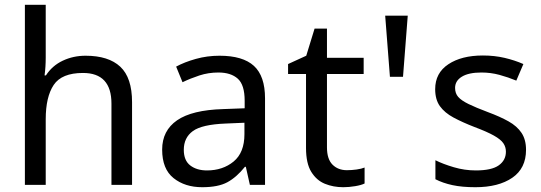

<svg xmlns="http://www.w3.org/2000/svg" viewBox="-20 -780 2284 810"><path d="M172.9 -759.8V-537.1Q172.9 -497.1 168 -461.9H173.8Q200.2 -502.9 244.6 -523.9Q289.1 -544.9 340.8 -544.9Q438 -544.9 487.5 -498.5Q537.1 -452.1 537.1 -349.1V0H450.2V-342.8Q450.2 -472.2 330.1 -472.2Q240.2 -472.2 206.5 -421.6Q172.9 -371.1 172.9 -276.9V0H85V-759.8Z M906.2 -544.9Q1004.4 -544.9 1051.3 -502Q1098.1 -459 1098.1 -365.2V0H1034.2L1017.1 -76.2H1013.2Q978 -32.2 939.2 -11.2Q900.4 9.8 833 9.8Q760.3 9.8 712.2 -28.6Q664.1 -66.9 664.1 -148.9Q664.1 -229 727.1 -272.5Q790 -315.9 921.4 -319.8L1012.2 -323.2V-355Q1012.2 -421.9 983.2 -448Q954.1 -474.1 901.4 -474.1Q859.4 -474.1 821.3 -461.7Q783.2 -449.2 750 -433.1L723.1 -499Q758.3 -518.1 806.2 -531.5Q854 -544.9 906.2 -544.9ZM1011.2 -262.2 932.1 -258.8Q832 -254.9 793.7 -227.1Q755.4 -199.2 755.4 -147.9Q755.4 -103 782.7 -82Q810.1 -61 853 -61Q919.9 -61 965.6 -98.6Q1011.2 -136.2 1011.2 -213.9Z M1443.4 -62Q1463.4 -62 1484.4 -64.9Q1505.4 -67.9 1518.1 -73.2V-5.9Q1504.4 1 1478.3 5.4Q1452.1 9.8 1428.2 9.8Q1386.2 9.8 1350.8 -4.6Q1315.4 -19 1293.2 -54.9Q1271 -90.8 1271 -155.8V-467.8H1195.3V-509.8L1272 -544.9L1307.1 -659.2H1359.4V-536.1H1514.2V-467.8H1359.4V-158.2Q1359.4 -108.9 1382.8 -85.4Q1406.2 -62 1443.4 -62Z M1700.2 -713.9 1680.2 -456.1H1625L1605 -713.9Z M2199.2 -147.9Q2199.2 -69.8 2141.1 -30Q2083 9.8 1985.4 9.8Q1929.2 9.8 1888.7 1Q1848.1 -7.8 1816.9 -23.9V-104Q1849.1 -87.9 1894.5 -74.5Q1939.9 -61 1987.3 -61Q2054.2 -61 2084.2 -82.5Q2114.3 -104 2114.3 -140.1Q2114.3 -160.2 2103.3 -176Q2092.3 -191.9 2063.7 -208Q2035.2 -224.1 1981.9 -244.1Q1930.2 -264.2 1893.1 -284.2Q1856 -304.2 1835.9 -332Q1815.9 -359.9 1815.9 -403.8Q1815.9 -472.2 1871.6 -509Q1927.2 -545.9 2017.1 -545.9Q2065.9 -545.9 2108.6 -535.9Q2151.4 -525.9 2188 -509.8L2158.2 -439.9Q2124 -454.1 2087.2 -464.1Q2050.3 -474.1 2011.2 -474.1Q1957 -474.1 1928.5 -456.5Q1899.9 -439 1899.9 -409.2Q1899.9 -386.2 1913.1 -371.1Q1926.3 -356 1956.8 -341.1Q1987.3 -326.2 2038.1 -307.1Q2089.4 -288.1 2125.2 -268.1Q2161.1 -248 2180.2 -219.5Q2199.2 -190.9 2199.2 -147.9Z"/></svg>

Font: Defago Noto Sans
Style: Regular
Weight: 400
Designer: John M. Durdin
Foundry: Lao IT Dev Co., Ltd.
Version: Version 1.000 2007 initial release